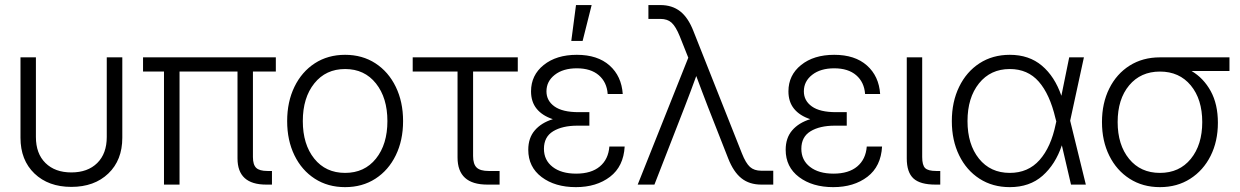

<svg xmlns="http://www.w3.org/2000/svg" viewBox="-20 -748 5023 778"><path d="M269 9.3Q176.3 9.3 119.6 -44.9Q63 -99.1 63 -189.9V-515.6H125.5V-192.9Q125.5 -125.5 164.3 -87.4Q203.1 -49.3 269 -49.3Q335.4 -49.3 374 -87.4Q412.6 -125.5 412.6 -192.9V-515.6H475.6V-189.9Q475.6 -99.1 418.9 -44.9Q362.3 9.3 269 9.3Z M1058.6 0Q942.4 0 942.4 -106V-458H707.5V0H644.5V-458H559.6V-515.6H1097.7V-458H1004.9V-111.8Q1004.9 -80.6 1018.1 -67.9Q1031.2 -55.2 1064 -55.2H1082V0Z M1378.4 10.3Q1308.6 10.3 1255.6 -23.9Q1202.6 -58.1 1173.1 -118.7Q1143.6 -179.2 1143.6 -257.3Q1143.6 -335.4 1173.1 -396.2Q1202.6 -457 1255.6 -491.5Q1308.6 -525.9 1378.4 -525.9Q1448.2 -525.9 1501.2 -491.5Q1554.2 -457 1583.7 -396.2Q1613.3 -335.4 1613.3 -257.3Q1613.3 -179.2 1583.7 -118.7Q1554.2 -58.1 1501.2 -23.9Q1448.2 10.3 1378.4 10.3ZM1378.4 -47.4Q1457 -47.4 1503.4 -105.2Q1549.8 -163.1 1549.8 -257.3Q1549.8 -351.6 1503.4 -409.9Q1457 -468.3 1378.4 -468.3Q1300.3 -468.3 1253.7 -410.2Q1207 -352.1 1207 -257.3Q1207 -163.1 1253.4 -105.2Q1299.8 -47.4 1378.4 -47.4Z M1954.6 0Q1834 0 1834 -109.9V-458H1652.3V-515.6H2078.1V-458H1897V-115.7Q1897 -83 1911.4 -69.1Q1925.8 -55.2 1960 -55.2H2004.4V0Z M2313.5 10.3Q2229 10.3 2174.8 -30.5Q2120.6 -71.3 2120.6 -141.1Q2120.6 -189 2147 -219.7Q2173.3 -250.5 2220.2 -265.1Q2177.2 -279.3 2154.5 -307.4Q2131.8 -335.4 2131.8 -377.9Q2131.8 -443.4 2183.1 -484.6Q2234.4 -525.9 2317.4 -525.9Q2401.4 -525.9 2450 -482.7Q2498.5 -439.5 2503.4 -367.2H2442.4Q2439 -415 2406.5 -443.1Q2374 -471.2 2317.4 -471.2Q2261.7 -471.2 2228 -444.8Q2194.3 -418.5 2194.3 -377.9Q2194.3 -339.8 2226.8 -316.7Q2259.3 -293.5 2324.7 -293.5H2368.2V-238.8H2319.8Q2258.8 -238.8 2221.4 -216.1Q2184.1 -193.4 2184.1 -145Q2184.1 -99.1 2219.2 -71.8Q2254.4 -44.4 2314.5 -44.4Q2376 -44.4 2410.6 -73.5Q2445.3 -102.5 2449.2 -154.3H2511.2Q2506.8 -73.7 2451.9 -31.7Q2397 10.3 2313.5 10.3ZM2294.9 -582 2314 -727.5H2377.4L2340.8 -582Z M2564 0 2769 -514.2 2734.4 -601.1Q2718.3 -640.6 2701.4 -656Q2684.6 -671.4 2655.8 -671.4H2607.4V-727.5H2655.8Q2703.6 -727.5 2736.1 -702.1Q2768.6 -676.8 2790 -621.6L2986.3 -126.5Q3002 -86.9 3019 -71.5Q3036.1 -56.2 3064.9 -56.2H3113.3V0H3064.9Q3016.6 0 2984.4 -25.6Q2952.1 -51.3 2930.7 -106L2848.6 -314.9Q2836.4 -346.2 2824.7 -377.4Q2813 -408.7 2801.3 -439.9Q2778.3 -376.5 2754.4 -314.9L2631.8 0Z M3356.4 10.3Q3272 10.3 3217.8 -30.5Q3163.6 -71.3 3163.6 -141.1Q3163.6 -189 3189.9 -219.7Q3216.3 -250.5 3263.2 -265.1Q3220.2 -279.3 3197.5 -307.4Q3174.8 -335.4 3174.8 -377.9Q3174.8 -443.4 3226.1 -484.6Q3277.3 -525.9 3360.4 -525.9Q3444.3 -525.9 3492.9 -482.7Q3541.5 -439.5 3546.4 -367.2H3485.4Q3481.9 -415 3449.5 -443.1Q3417 -471.2 3360.4 -471.2Q3304.7 -471.2 3271 -444.8Q3237.3 -418.5 3237.3 -377.9Q3237.3 -339.8 3269.8 -316.7Q3302.2 -293.5 3367.7 -293.5H3411.1V-238.8H3362.8Q3301.8 -238.8 3264.4 -216.1Q3227.1 -193.4 3227.1 -145Q3227.1 -99.1 3262.2 -71.8Q3297.4 -44.4 3357.4 -44.4Q3418.9 -44.4 3453.6 -73.5Q3488.3 -102.5 3492.2 -154.3H3554.2Q3549.8 -73.7 3494.9 -31.7Q3439.9 10.3 3356.4 10.3Z M3770.5 0Q3708.5 0 3681.4 -24.9Q3654.3 -49.8 3654.3 -106V-515.6H3716.8V-111.8Q3716.8 -78.6 3728.8 -66.9Q3740.7 -55.2 3773.4 -55.2H3790V0Z M4071.8 10.3Q4002 10.3 3949 -23.9Q3896 -58.1 3866.5 -118.7Q3836.9 -179.2 3836.9 -257.3Q3836.9 -335.4 3866.5 -396.2Q3896 -457 3949 -491.5Q4002 -525.9 4071.8 -525.9Q4149.9 -525.9 4201.9 -481.9Q4253.9 -438 4280.8 -359.9L4312.5 -515.6H4372.1L4316.4 -258.8L4379.9 0H4319.8L4282.7 -159.2Q4256.8 -82 4204.6 -35.9Q4152.3 10.3 4071.8 10.3ZM4260.3 -255.9 4256.8 -268.6Q4233.9 -366.2 4189.2 -417.2Q4144.5 -468.3 4071.8 -468.3Q3993.7 -468.3 3947 -410.2Q3900.4 -352.1 3900.4 -257.3Q3900.4 -163.1 3946.8 -105.2Q3993.2 -47.4 4071.8 -47.4Q4146 -47.4 4192.4 -99.6Q4238.8 -151.9 4257.8 -245.1Z M4680.2 10.3Q4610.4 10.3 4557.4 -23.7Q4504.4 -57.6 4474.9 -117.2Q4445.3 -176.8 4445.3 -253.4Q4445.3 -330.1 4474.9 -389.4Q4504.4 -448.7 4557.4 -482.2Q4610.4 -515.6 4680.2 -515.6H4961.9V-460.4H4808.1Q4856.9 -431.6 4886 -378.7Q4915 -325.7 4915 -250.5Q4915 -175.3 4885.5 -116.5Q4856 -57.6 4803 -23.7Q4750 10.3 4680.2 10.3ZM4680.2 -458Q4602.1 -458 4555.4 -402.1Q4508.8 -346.2 4508.8 -253.4Q4508.8 -161.1 4555.2 -104.2Q4601.6 -47.4 4680.2 -47.4Q4758.8 -47.4 4805.2 -104.2Q4851.6 -161.1 4851.6 -253.4Q4851.6 -345.7 4805.2 -401.9Q4758.8 -458 4680.2 -458Z"/></svg>

Font: Inter Display Light
Style: Regular
Weight: 300
Designer: Rasmus Andersson
Foundry: rsms
Version: Version 4.000;git-a52131595